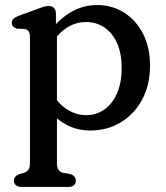

<svg xmlns="http://www.w3.org/2000/svg" viewBox="-20 -500 650 753"><path d="M199.3 -446.6V-387.5L203.3 -375.7V139.6Q203.3 157.3 209.5 165.9Q215.6 174.5 226.3 177.6L256.1 182.6Q266.3 186.4 271.9 192.7Q277.5 199 277.5 208.6Q277.5 220.2 270 226.6Q262.4 233 248.5 233H63.7Q50.3 233 42.5 226.6Q34.7 220.2 34.7 208.6Q34.7 199 40.3 193Q45.9 187 56.1 182.6L74.5 177.6Q85.4 173.9 91.4 165.6Q97.5 157.3 97.5 139.6V-354.2Q97.5 -370.4 92.1 -377.3Q86.8 -384.2 76.9 -386.2L45.9 -387.8Q37 -390.6 31.6 -396.1Q26.3 -401.6 26.3 -410.2Q26.3 -419.6 32.6 -426.2Q39 -432.8 51.9 -437.6L123.3 -463.6Q137.8 -469.3 149.6 -473Q161.4 -476.6 171.5 -476.6Q184.5 -476.6 191.9 -468.5Q199.3 -460.4 199.3 -446.6ZM176.2 -318.7 158.5 -352.1Q195.8 -412.2 248 -446.2Q300.1 -480.2 360.4 -480.2Q421.1 -480.2 468.1 -449.7Q515.1 -419.2 541.8 -366.1Q568.4 -312.9 568.4 -243.9Q568.4 -166 537 -108.5Q505.6 -51 452.6 -19.6Q399.5 11.9 334 11.9Q274.1 11.9 225.4 -19.5Q176.7 -51 149.4 -105L176.4 -149.1Q201.4 -99 238.9 -73.7Q276.3 -48.4 318.2 -48.4Q357.5 -48.4 388.9 -70.3Q420.4 -92.1 438.7 -133.4Q457.1 -174.7 457.1 -233.4Q457.1 -290.7 439 -331Q420.9 -371.3 389.4 -392.4Q358 -413.6 317.9 -413.6Q274.1 -413.6 238.2 -388.7Q202.3 -363.8 176.2 -318.7Z"/></svg>

Font: Fraunces SuperSoft
Style: Regular
Weight: 900
Version: Version 1.000;[b76b70a41]